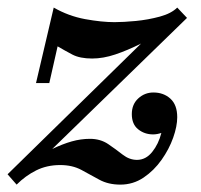

<svg xmlns="http://www.w3.org/2000/svg" viewBox="-38 -490 544 520"><path d="M59.5 -265 107.5 -469.5Q147.5 -446.5 192.5 -438.2Q237.5 -430 272 -430Q296 -430 329.8 -433.2Q363.5 -436.5 394.8 -445Q426 -453.5 442 -469.5L468.5 -441.5L103.5 -86.5Q131.5 -100 156.2 -107Q181 -114 205.5 -114Q234 -114 255 -99.8Q276 -85.5 294.2 -71.2Q312.5 -57 333 -57Q357 -57 374.2 -78.5Q391.5 -100 399 -130Q387.5 -126 376.5 -126Q353.5 -126 336.2 -139.8Q319 -153.5 319 -181Q319 -207.5 336.5 -223.5Q354 -239.5 377.5 -239.5Q405 -239.5 423.5 -222.8Q442 -206 442 -172.5Q442 -148 431 -117Q420 -86 399.5 -57Q379 -28 350.8 -9Q322.5 10 288 10Q255.5 10 231.2 -3.2Q207 -16.5 182.5 -29.8Q158 -43 125 -43Q89 -43 60 -28.5Q31 -14 7 10L-17.5 -18L344 -372Q307 -353.5 274.2 -342.5Q241.5 -331.5 211.5 -331.5Q178.5 -331.5 158 -342.2Q137.5 -353 118 -364.5L95.5 -265Z"/></svg>

Font: Bodoni* 06pt Medium
Style: Italic
Weight: 500
Italic angle: -13°
Version: Version 2.3